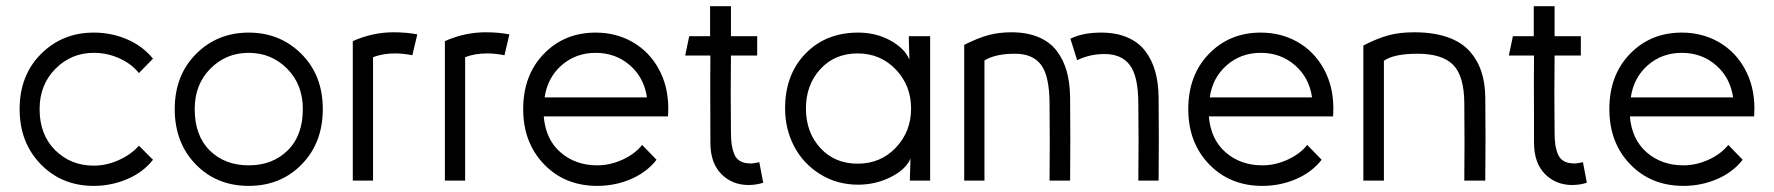

<svg xmlns="http://www.w3.org/2000/svg" viewBox="-20 -588 5774 625"><path d="M478 -67.9Q445.8 -26.9 393.8 -4.9Q341.8 17.1 285.2 17.1Q181.2 17.1 112.5 -53.5Q43.9 -124 43.9 -232.9Q43.9 -342.8 113.5 -412.4Q183.1 -481.9 285.2 -481.9Q342.8 -481.9 393.8 -460Q444.8 -438 478 -397L432.1 -350.1Q408.7 -379.9 369.1 -397.9Q329.6 -416 285.2 -416Q211.9 -416 160.4 -364Q108.9 -312 108.9 -232.9Q108.9 -149.9 159.4 -99.4Q210 -48.8 285.2 -48.8Q327.1 -48.8 367.7 -67.4Q408.2 -85.9 432.1 -113.8Z M613.8 -232.9Q613.8 -146.5 662.8 -98.1Q711.9 -49.8 789.6 -49.8Q867.2 -49.8 916.5 -98.4Q965.8 -147 965.8 -232.9Q965.8 -313 914.6 -364.5Q863.3 -416 789.6 -416Q715.8 -416 664.8 -364.5Q613.8 -313 613.8 -232.9ZM548.8 -232.9Q548.8 -342.8 618.2 -412.4Q687.5 -481.9 789.6 -481.9Q891.6 -481.9 961.2 -412.4Q1030.8 -342.8 1030.8 -232.9Q1030.8 -123.5 962.4 -53.2Q894 17.1 789.6 17.1Q685.1 17.1 616.9 -53.2Q548.8 -123.5 548.8 -232.9Z M1322.3 -408.2Q1292.5 -414.1 1266.1 -414.1Q1226.1 -414.1 1194.3 -401.9V0H1128.4V-454.1Q1192.9 -482.9 1261.2 -482.9Q1303.7 -482.9 1338.4 -476.1Z M1622.1 -408.2Q1592.3 -414.1 1565.9 -414.1Q1525.9 -414.1 1494.1 -401.9V0H1428.2V-454.1Q1492.7 -482.9 1561 -482.9Q1603.5 -482.9 1638.2 -476.1Z M2117.2 -67.9Q2085 -26.9 2033.4 -4.9Q1981.9 17.1 1924.3 17.1Q1818.8 17.1 1751 -53.2Q1683.1 -123.5 1683.1 -232.9Q1683.1 -343.3 1750.2 -412.6Q1817.4 -481.9 1918.9 -481.9Q1985.4 -481.9 2039.1 -451.2Q2092.8 -420.4 2123.8 -364.5Q2154.8 -308.6 2155.3 -237.8Q2155.3 -217.8 2154.3 -209H1750Q1756.3 -133.8 1804.9 -91.8Q1853.5 -49.8 1924.3 -49.8Q1965.8 -49.8 2006.1 -68.1Q2046.4 -86.4 2070.3 -116.2ZM1752.9 -271H2085.9Q2076.7 -335.4 2030.3 -375.7Q1983.9 -416 1918.9 -416Q1854.5 -416 1808.3 -375.7Q1762.2 -335.4 1752.9 -271Z M2416.5 14.2Q2363.3 14.2 2327.9 -21.7Q2292.5 -57.6 2292.5 -123Q2292.5 -171.4 2292.2 -229.7Q2292 -288.1 2292 -327.1Q2292 -366.2 2292.5 -407.2H2210.4L2223.6 -470.2H2291.5V-567.9H2359.4V-470.2H2444.8V-407.2H2359.4Q2357.9 -282.2 2359.4 -157.2Q2359.4 -134.8 2361.6 -118.7Q2363.8 -102.5 2369.6 -87.4Q2375.5 -72.3 2387.9 -64.5Q2400.4 -56.6 2418.5 -56.2Q2428.7 -54.7 2451.7 -60.1L2464.4 6.8Q2441.9 14.2 2416.5 14.2Z M2771.5 -55.2Q2846.7 -55.2 2896.2 -107.4Q2945.8 -159.7 2945.8 -234.9Q2945.8 -309.6 2896 -361.8Q2846.2 -414.1 2771.5 -414.1Q2697.3 -414.1 2650.4 -363Q2603.5 -312 2603.5 -234.9Q2603.5 -157.2 2650.4 -106.2Q2697.3 -55.2 2771.5 -55.2ZM2535.6 -234.9Q2535.6 -345.2 2602.1 -413.6Q2668.5 -481.9 2773.4 -481.9Q2831.5 -481.9 2878.2 -456.3Q2924.8 -430.7 2940.4 -394L2938.5 -458V-470.2H3007.8V0H2941.9V-7.8L2943.8 -71.8Q2928.7 -36.1 2879.4 -11.5Q2830.1 13.2 2773.4 13.2Q2704.6 13.2 2649.4 -21.2Q2594.2 -55.7 2564.9 -112.1Q2535.6 -168.5 2535.6 -234.9Z M3184.6 0H3118.7V-441.9Q3162.1 -463.9 3196.5 -473.4Q3231 -482.9 3272.5 -482.9Q3322.8 -482.9 3360.1 -467.3Q3397.5 -451.7 3419.7 -422.6Q3441.9 -393.6 3452.4 -356Q3462.9 -318.4 3463.4 -271Q3464.8 -135.7 3463.4 0H3396.5Q3397.9 -126 3396.5 -252Q3396 -340.8 3368.9 -377Q3341.8 -413.1 3283.7 -413.1Q3219.7 -413.1 3184.6 -391.1ZM3464.4 -461.9Q3503.9 -481.9 3564.5 -481.9Q3613.3 -481.9 3649.7 -466.3Q3686 -450.7 3708 -421.9Q3730 -393.1 3740.5 -355.5Q3751 -317.9 3751.5 -271Q3752.9 -135.3 3751.5 0H3685.5Q3687 -126 3685.5 -252Q3685.1 -339.8 3658 -376Q3630.9 -412.1 3575.7 -412.1Q3527.3 -412.1 3486.3 -392.1Z M4282.2 -67.9Q4250 -26.9 4198.5 -4.9Q4147 17.1 4089.4 17.1Q3983.9 17.1 3916 -53.2Q3848.1 -123.5 3848.1 -232.9Q3848.1 -343.3 3915.3 -412.6Q3982.4 -481.9 4084 -481.9Q4150.4 -481.9 4204.1 -451.2Q4257.8 -420.4 4288.8 -364.5Q4319.8 -308.6 4320.3 -237.8Q4320.3 -217.8 4319.3 -209H3915Q3921.4 -133.8 3970 -91.8Q4018.6 -49.8 4089.4 -49.8Q4130.9 -49.8 4171.1 -68.1Q4211.4 -86.4 4235.4 -116.2ZM3918 -271H4251Q4241.7 -335.4 4195.3 -375.7Q4148.9 -416 4084 -416Q4019.5 -416 3973.4 -375.7Q3927.2 -335.4 3918 -271Z M4484.9 0H4418V-439.9Q4463.9 -463.4 4499.8 -473.1Q4535.6 -482.9 4584 -482.9Q4645.5 -482.9 4690.9 -467.3Q4736.3 -451.7 4762.7 -422.6Q4789.1 -393.6 4801.8 -356Q4814.5 -318.4 4814.9 -271Q4816.4 -135.7 4814.9 0H4746.6Q4748 -126 4746.6 -252Q4746.1 -340.8 4710.2 -377Q4674.3 -413.1 4594.7 -413.1Q4517.1 -413.1 4484.9 -390.1Z M5097.7 14.2Q5044.4 14.2 5009 -21.7Q4973.6 -57.6 4973.6 -123Q4973.6 -171.4 4973.4 -229.7Q4973.1 -288.1 4973.1 -327.1Q4973.1 -366.2 4973.6 -407.2H4891.6L4904.8 -470.2H4972.7V-567.9H5040.5V-470.2H5126V-407.2H5040.5Q5039.1 -282.2 5040.5 -157.2Q5040.5 -134.8 5042.7 -118.7Q5044.9 -102.5 5050.8 -87.4Q5056.6 -72.3 5069.1 -64.5Q5081.5 -56.6 5099.6 -56.2Q5109.9 -54.7 5132.8 -60.1L5145.5 6.8Q5123 14.2 5097.7 14.2Z M5652.8 -67.9Q5620.6 -26.9 5569.1 -4.9Q5517.6 17.1 5460 17.1Q5354.5 17.1 5286.6 -53.2Q5218.8 -123.5 5218.8 -232.9Q5218.8 -343.3 5285.9 -412.6Q5353 -481.9 5454.6 -481.9Q5521 -481.9 5574.7 -451.2Q5628.4 -420.4 5659.4 -364.5Q5690.4 -308.6 5690.9 -237.8Q5690.9 -217.8 5689.9 -209H5285.6Q5292 -133.8 5340.6 -91.8Q5389.2 -49.8 5460 -49.8Q5501.5 -49.8 5541.7 -68.1Q5582 -86.4 5606 -116.2ZM5288.6 -271H5621.6Q5612.3 -335.4 5565.9 -375.7Q5519.5 -416 5454.6 -416Q5390.1 -416 5344 -375.7Q5297.9 -335.4 5288.6 -271Z"/></svg>

Font: Kreadon
Style: Regular
Weight: 400
Designer: kohakuno
Foundry: StudioGnu
Version: Version 1.000;Glyphs 3.1.2 (3151)